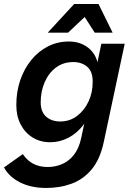

<svg xmlns="http://www.w3.org/2000/svg" viewBox="-61 -747 659 953"><path d="M168 186Q93 186 38 158Q-17 130 -41 84L52 18Q74 50 104.5 66Q135 82 176 82Q212 82 246 68Q280 54 305.5 22Q331 -10 342 -62L364 -165L401 -265L416 -406L442 -530H558L454 -42Q436 43 394.5 93Q353 143 295 164.5Q237 186 168 186ZM188 -41Q139 -41 101 -64.5Q63 -88 41.5 -129.5Q20 -171 20 -225Q20 -292 39.5 -349Q59 -406 94.5 -449.5Q130 -493 177.5 -517Q225 -541 281 -541Q346 -541 388 -500Q430 -459 429 -382L403 -233Q387 -172 354.5 -129Q322 -86 279 -63.5Q236 -41 188 -41ZM238 -144Q285 -144 321.5 -171.5Q358 -199 378.5 -243.5Q399 -288 399 -339Q400 -391 372.5 -415Q345 -439 303 -439Q253 -439 216.5 -411.5Q180 -384 160.5 -338.5Q141 -293 141 -239Q141 -192 168 -168Q195 -144 238 -144ZM176 -585 307 -727H392L383 -685L277 -585ZM409 -585 345 -685 343 -727H428L498 -585Z"/></svg>

Font: Radio Canada Big Medium
Style: Italic
Weight: 500
Italic angle: -12°
Designer: Étienne Aubert Bonn
Foundry: Coppers and Brasses
Version: Version 1.001